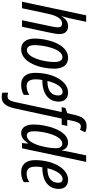

<svg xmlns="http://www.w3.org/2000/svg" viewBox="594 -1400 1045 2274"><g transform="rotate(90 1117.0 -262.5)"><path d="M0 0H77L140 -296C166 -421 204 -475 259 -475C288 -475 303 -458 303 -428C303 -398 296 -362 288 -327L219 0H296L368 -338C375 -373 383 -416 383 -444C383 -511 347 -546 290 -546C240 -546 201 -519 173 -468H171C180 -498 188 -530 195 -560L238 -760H161Z M564 10C721 10 793 -217 793 -382C793 -487 746 -546 666 -546C496 -546 436 -288 436 -152C436 -47 483 10 564 10ZM572 -58C533 -58 514 -91 514 -151C514 -257 558 -479 656 -479C695 -479 714 -444 714 -384C714 -260 663 -58 572 -58Z M982 10C1028 10 1068 1 1103 -21V-86C1064 -64 1037 -55 1001 -55C946 -55 919 -88 919 -163C919 -189 922 -216 927 -241H934C1090 -241 1183 -316 1183 -435C1183 -508 1141 -546 1075 -546C942 -546 842 -370 842 -154C842 -49 894 10 982 10ZM941 -301H938C963 -406 1012 -481 1064 -481C1096 -481 1110 -462 1110 -431C1110 -353 1060 -301 941 -301Z M1128 240C1222 240 1248 160 1269 61L1384 -470H1457L1471 -536H1398L1409 -591C1424 -660 1439 -697 1477 -697C1490 -697 1504 -694 1517 -687L1546 -749C1525 -760 1499 -765 1473 -765C1384 -765 1356 -702 1333 -593L1320 -537L1257 -513L1249 -470H1306L1194 55C1178 129 1168 171 1120 171C1105 171 1089 168 1077 164V233C1093 238 1109 240 1128 240Z M1557 10C1606 10 1641 -20 1678 -74H1680L1674 0H1736L1897 -760H1820L1780 -570C1774 -541 1768 -507 1762 -473H1759C1748 -519 1713 -546 1667 -546C1522 -546 1454 -286 1454 -139C1454 -43 1491 10 1557 10ZM1584 -57C1550 -57 1534 -85 1534 -143C1534 -257 1585 -477 1679 -477C1717 -477 1735 -450 1735 -400C1735 -307 1691 -57 1584 -57Z M2016 10C2062 10 2102 1 2137 -21V-86C2098 -64 2071 -55 2035 -55C1980 -55 1953 -88 1953 -163C1953 -189 1956 -216 1961 -241H1968C2124 -241 2217 -316 2217 -435C2217 -508 2175 -546 2109 -546C1976 -546 1876 -370 1876 -154C1876 -49 1928 10 2016 10ZM1975 -301H1972C1997 -406 2046 -481 2098 -481C2130 -481 2144 -462 2144 -431C2144 -353 2094 -301 1975 -301Z"/></g></svg>

Font: Noto Sans ExtraCondensed
Style: Italic
Weight: 400
Width: 2
Italic angle: -12°
Designer: Monotype Design Team
Foundry: Monotype Imaging Inc.
Version: Version 2.013